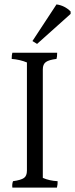

<svg xmlns="http://www.w3.org/2000/svg" viewBox="-20 -948 340 870"><path d="M174 -634V-142Q203 -129 241 -127Q242 -115 238 -98H36Q34 -114 39 -127Q75 -132 88.5 -141.5Q102 -151 102 -175V-665Q71 -678 33 -681Q33 -700 36 -709H239Q239 -689 236 -681Q202 -677 188 -667Q174 -657 174 -634ZM127 -762 236 -928Q273 -923 300 -896V-885L148 -749Z"/></svg>

Font: Halant
Style: Regular
Weight: 400
Designer: Hitesh Malaviya (Devanagari), Satya Rajpurohit (Latin)
Foundry: Indian Type Foundry
Version: Version 1.100;PS 1.0;hotconv 1.0.78;makeotf.lib2.5.61930; tt